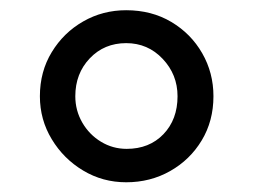

<svg xmlns="http://www.w3.org/2000/svg" viewBox="-20 -824 507 385"><path d="M233 -458.5Q186 -458.5 146.8 -482Q107.5 -505.5 83.8 -544.8Q60 -584 60 -631Q60 -680.5 83.8 -719.5Q107.5 -758.5 146.8 -781Q186 -803.5 233 -803.5Q284 -803.5 323.5 -780Q363 -756.5 385.5 -717.2Q408 -678 408 -631Q408 -581.5 384.5 -542.5Q361 -503.5 321.2 -481Q281.5 -458.5 233 -458.5ZM234 -525.5Q279.5 -525.5 307.8 -555Q336 -584.5 336 -631Q336 -674.5 306.2 -706Q276.5 -737.5 233 -737.5Q189 -737.5 160 -707Q131 -676.5 131 -631Q131 -602.5 145 -578.2Q159 -554 182.5 -539.8Q206 -525.5 234 -525.5Z"/></svg>

Font: Merriweather Medium
Style: Regular
Weight: 500
Version: Version 2.100